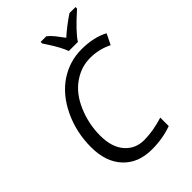

<svg xmlns="http://www.w3.org/2000/svg" viewBox="-269 -1044 1167 1167"><g transform="rotate(-45 315.0 -460.5)"><path d="M263.2 -666.5Q350.1 -724.1 453.1 -724.1Q556.2 -724.1 629.9 -685.1L596.2 -616.2Q529.3 -649.9 452.1 -649.9Q375 -649.9 307.6 -602.5Q240.2 -555.7 201.2 -463.9Q162.1 -372.1 162.1 -272.5Q162.1 -172.9 210 -118.2Q257.8 -63.5 333 -64Q408.7 -64 498 -91.8V-19Q418 9.8 326.2 9.8Q208 9.8 140.6 -63.5Q73.2 -135.7 73.2 -262.7Q73.2 -389.6 125 -499Q176.8 -608.4 263.2 -666.5ZM309.1 -931.2H357.9Q377.9 -915.5 397.5 -891.1Q417 -866.7 437 -838.9Q497.1 -892.1 557.1 -931.2H608.9V-918Q501 -822.3 469.2 -771H391.1Q374.5 -817.4 330.1 -885.7L309.1 -918Z"/></g></svg>

Font: OpenSans-Italic
Style: Italic
Weight: 400
Italic angle: -12°
Foundry: Ascender Corporation
Version: Version 1.10